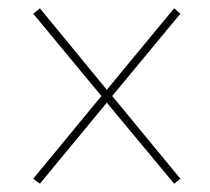

<svg xmlns="http://www.w3.org/2000/svg" viewBox="-20 -593 505 462"><path d="M76 -151 60 -163 224 -362 60 -560 76 -573 237 -377 399 -573 414 -560 250 -362 414 -163 399 -151 237 -346Z"/></svg>

Font: Noto Serif Display Condensed Thin
Style: Regular
Weight: 100
Width: 3
Designer: Monotype Design Team
Foundry: Monotype Imaging Inc.
Version: Version 2.009